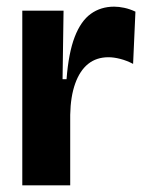

<svg xmlns="http://www.w3.org/2000/svg" viewBox="-20 -557 440 577"><path d="M47 0V-270V-525H171L168 -319H180Q186 -398 204.5 -446Q223 -494 253 -515.5Q283 -537 323 -537Q337 -537 353.5 -533.5Q370 -530 387 -522L380 -365Q361 -375 341.5 -380Q322 -385 306 -385Q270 -385 245 -365Q220 -345 206 -306Q192 -267 191 -212V0Z"/></svg>

Font: Bricolage Grotesque 72pt
Style: Bold
Weight: 700
Designer: Mathieu Triay
Foundry: Atelier Triay
Version: Version 1.001;gftools[0.9.33.dev8+g029e19f]